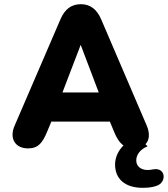

<svg xmlns="http://www.w3.org/2000/svg" viewBox="-20 -699 801 916"><path d="M114 9C163 9 183 -18 205 -71L225 -119H504L524 -71C536 -41 550 -19 569 -5C544 20 529 52 529 86C529 154 576 197 660 197C679 197 703 196 726 188C777 172 772 98 711 109C701 111 692 112 684 112C653 112 630 95 630 66C630 40 649 13 684 -1L674 -11C693 -30 696 -62 680 -100L463 -606C442 -656 409 -679 366 -679C321 -679 289 -656 268 -606L50 -100C23 -39 52 9 114 9ZM365 -485 451 -258H278Z"/></svg>

Font: SN Pro Heavy
Style: Regular
Weight: 800
Designer: Tobias Whetton
Foundry: Supernotes
Version: Version 1.001;Glyphs 3.2 (3249)